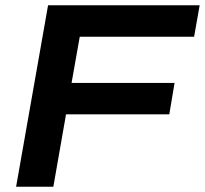

<svg xmlns="http://www.w3.org/2000/svg" viewBox="-20 -707 776 727"><path d="M41 0 162 -687H736L715 -568H282L251 -393H641L621 -274H230L182 0Z"/></svg>

Font: Archivo SemiExpanded SemiBold
Style: Italic
Weight: 600
Width: 6
Italic angle: -10°
Designer: Hector Gatti
Foundry: Omnibus-Type
Version: Version 2.001